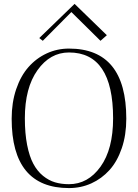

<svg xmlns="http://www.w3.org/2000/svg" viewBox="-20 -959 710 988"><path d="M40 -348.1Q40 -431.2 63.2 -499.8Q86.4 -568.4 126.5 -613.8Q166.5 -659.2 220.2 -684.1Q273.9 -709 335 -709Q629.9 -709 629.9 -348.1Q629.9 -264.6 606.7 -196.5Q583.5 -128.4 543.5 -84Q503.4 -39.6 450 -15.4Q396.5 8.8 335 8.8Q40 8.8 40 -348.1ZM107.9 -350.1Q107.9 -272.5 119.6 -213.1Q131.3 -153.8 151.6 -116Q171.9 -78.1 201.4 -54.2Q231 -30.3 263.2 -20.8Q295.4 -11.2 335 -11.2Q432.6 -11.2 497.3 -101.3Q562 -191.4 562 -350.1Q562 -689 335 -689Q237.8 -689 172.9 -597.9Q107.9 -506.8 107.9 -350.1ZM182.1 -763.2 363.8 -939Q522 -784.7 529.8 -777.8L497.1 -749L347.2 -897L200.2 -749Z"/></svg>

Font: Antic Didone
Style: Regular
Weight: 400
Designer: Santiago Orozco
Foundry: Santiago Orozco
Version: Version 2.000